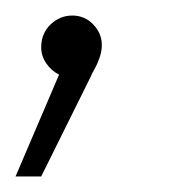

<svg xmlns="http://www.w3.org/2000/svg" viewBox="-40 -95 244 247"><path d="M91 -37Q91 -29 88 -20.5Q85 -12 81.5 -6Q78 0 77 3L13 132H-20L36 1Q26 -4 19.5 -13.5Q13 -23 13 -34Q13 -52 25 -63.5Q37 -75 53 -75Q69 -75 80 -63.5Q91 -52 91 -37Z"/></svg>

Font: Montserrat Ace
Style: Light Italic
Weight: 300
Italic angle: -11.3°
Designer: Julieta Ulanovsky
Foundry: Julieta Ulanovsky
Version: Version 1